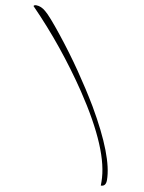

<svg xmlns="http://www.w3.org/2000/svg" viewBox="-90 -761 704 936"><g transform="rotate(10 262.5 -292.5)"><path d="M475 113V94Q475 -61 299 -324Q233 -422 158.5 -514Q84 -606 0 -692Q2 -698 13 -698Q37 -698 60 -678Q84 -659 150 -576Q212 -498 266 -419.5Q320 -341 368 -261Q500 -35 500 82Q500 113 475 113Z"/></g></svg>

Font: Lavishly Yours
Style: Regular
Weight: 400
Designer: Robert E. Leuschke
Foundry: Robert E. Leuschke
Version: Version 1.010; ttfautohint (v1.8.3)